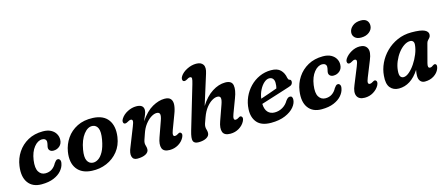

<svg xmlns="http://www.w3.org/2000/svg" viewBox="-48 -1271 4265 1834"><g transform="rotate(-15 2084.5 -353.5)"><path d="M305.5 -402Q262 -402 225 -356Q188 -310 176.5 -231.5Q165.5 -153 188.8 -116.5Q212 -80 254 -80Q291.5 -80 319.2 -98.8Q347 -117.5 364 -150.5Q372.5 -162 380.8 -171Q389 -180 401.5 -180Q414 -180 422 -167Q430 -154 424.5 -131Q418.5 -96 390.5 -63Q362.5 -30 312.8 -9Q263 12 191.5 12Q103 12 59.8 -47.5Q16.5 -107 31.5 -212Q41.5 -284.5 80.8 -344Q120 -403.5 183.8 -438.8Q247.5 -474 331.5 -474Q379.5 -474 411.2 -456.8Q443 -439.5 458.2 -412.2Q473.5 -385 472.5 -355Q471.5 -315 445.5 -292.2Q419.5 -269.5 384.5 -269.5Q362.5 -269.5 350 -280.8Q337.5 -292 337.5 -309.5Q338 -321.5 342 -336.2Q346 -351 346.5 -366.5Q346.5 -382.5 335.5 -392.2Q324.5 -402 305.5 -402Z M827 -474Q930.5 -469 976.2 -405.8Q1022 -342.5 1007 -237.5Q995.5 -156.5 949.5 -99.2Q903.5 -42 835.2 -13Q767 16 688.5 11.5Q590 6.5 543.2 -56Q496.5 -118.5 513.5 -224.5Q525 -294.5 564.8 -352.8Q604.5 -411 670.8 -444.5Q737 -478 827 -474ZM716.5 -61Q742.5 -58.5 770.5 -75.8Q798.5 -93 822 -135.5Q845.5 -178 858.5 -251Q871.5 -326 856 -361.8Q840.5 -397.5 804 -401Q757 -405 715.8 -352Q674.5 -299 658.5 -205.5Q646 -133 663.2 -98.5Q680.5 -64 716.5 -61Z M1102.5 -345.5Q1093.5 -351.5 1093 -365.2Q1092.5 -379 1103.5 -395Q1126.5 -430.5 1169 -452.2Q1211.5 -474 1255 -474Q1327 -474 1327 -419Q1327 -399.5 1316.5 -375Q1306 -350.5 1291.5 -316Q1350.5 -403 1414 -438.5Q1477.5 -474 1534 -474Q1577.5 -474 1595.2 -452.5Q1613 -431 1610 -392.8Q1607 -354.5 1587.5 -305L1534.5 -164Q1512 -104.5 1541.5 -104.5Q1555 -104.5 1573 -116Q1581.5 -122 1588.2 -123.5Q1595 -125 1602.5 -119.5Q1620.5 -105.5 1601.5 -69.5Q1582 -33 1543.5 -10.5Q1505 12 1459 12Q1398.5 12 1384.5 -26.2Q1370.5 -64.5 1394 -129.5L1447.5 -280.5Q1462.5 -322 1458.2 -342Q1454 -362 1426.5 -362Q1401 -362 1370.5 -342.5Q1340 -323 1312.5 -287Q1285 -251 1268.5 -201Q1254 -160.5 1248.5 -142.8Q1243 -125 1243 -112.5Q1243 -99 1248 -84.2Q1253 -69.5 1253 -51.5Q1253 -22.5 1222 -5.2Q1191 12 1138.5 12Q1098 12 1087.8 -22Q1077.5 -56 1102.5 -113L1174.5 -295Q1191 -334.5 1189 -349.2Q1187 -364 1170.5 -364Q1159 -364 1137 -350.5Q1115 -338 1102.5 -345.5Z M2201.5 -69.5Q2182.5 -34 2144.2 -11Q2106 12 2059 12Q1998.5 12 1984.5 -26.2Q1970.5 -64.5 1994 -129.5L2047.5 -280.5Q2062.5 -323 2058 -342.5Q2053.5 -362 2026.5 -362Q2003 -362 1973.8 -344.8Q1944.5 -327.5 1916.5 -292Q1888.5 -256.5 1868.5 -201Q1854.5 -163.5 1848.8 -146.2Q1843 -129 1843 -113.5Q1843 -98.5 1848 -84Q1853 -69.5 1853 -52Q1853 -22.5 1822.5 -5.2Q1792 12 1744 12Q1701.5 12 1691.5 -14.5Q1681.5 -41 1703 -114L1829 -539.5Q1840.5 -578 1840.2 -593.5Q1840 -609 1822 -609Q1815 -609 1807.2 -605.5Q1799.5 -602 1789 -595.5Q1766.5 -583 1754.5 -590.5Q1745 -596.5 1744.8 -610.2Q1744.5 -624 1755 -640Q1777 -673.5 1822.2 -696.2Q1867.5 -719 1913.5 -719Q1961.5 -719 1980.8 -689.8Q2000 -660.5 1981 -602.5L1888.5 -307.5Q1940.5 -391 2005.5 -432.5Q2070.5 -474 2135 -474Q2199.5 -474 2208 -426.8Q2216.5 -379.5 2187.5 -305L2134.5 -164Q2112 -104.5 2141.5 -104.5Q2149 -104.5 2155.8 -107Q2162.5 -109.5 2173 -116Q2181.5 -122 2188.2 -123.5Q2195 -125 2202.5 -119.5Q2220.5 -105.5 2201.5 -69.5Z M2722.5 -152Q2722.5 -113.5 2691.5 -75.8Q2660.5 -38 2602 -13Q2543.5 12 2461.5 12Q2366.5 12 2323.8 -38Q2281 -88 2285.5 -169.5Q2288.5 -231 2313 -286Q2337.5 -341 2378.2 -383.2Q2419 -425.5 2472.8 -449.8Q2526.5 -474 2588 -474Q2650.5 -474 2681.2 -443Q2712 -412 2720 -363Q2722 -355 2725.5 -348.5Q2729 -342 2734.5 -341Q2752 -338 2752 -317.5Q2752 -303.5 2742.8 -292.2Q2733.5 -281 2710 -274.5Q2673 -262.5 2621.5 -246.2Q2570 -230 2517.8 -213.5Q2465.5 -197 2425.5 -184.5Q2427.5 -129 2452.8 -102Q2478 -75 2520 -75Q2562 -75 2598.2 -96Q2634.5 -117 2656.5 -155.5Q2668.5 -171 2677.5 -177.2Q2686.5 -183.5 2698.5 -183.5Q2711 -183.5 2716.8 -174Q2722.5 -164.5 2722.5 -152ZM2550.5 -403.5Q2526 -403.5 2500.2 -381Q2474.5 -358.5 2454.8 -320.2Q2435 -282 2428.5 -235Q2467 -248 2512.8 -263.8Q2558.5 -279.5 2593.5 -292.5Q2600 -314.5 2600 -346.5Q2600 -373 2587 -388.2Q2574 -403.5 2550.5 -403.5Z M3075 -402Q3031.5 -402 2994.5 -356Q2957.5 -310 2946 -231.5Q2935 -153 2958.2 -116.5Q2981.5 -80 3023.5 -80Q3061 -80 3088.8 -98.8Q3116.5 -117.5 3133.5 -150.5Q3142 -162 3150.2 -171Q3158.5 -180 3171 -180Q3183.5 -180 3191.5 -167Q3199.5 -154 3194 -131Q3188 -96 3160 -63Q3132 -30 3082.2 -9Q3032.5 12 2961 12Q2872.5 12 2829.2 -47.5Q2786 -107 2801 -212Q2811 -284.5 2850.2 -344Q2889.5 -403.5 2953.2 -438.8Q3017 -474 3101 -474Q3149 -474 3180.8 -456.8Q3212.5 -439.5 3227.8 -412.2Q3243 -385 3242 -355Q3241 -315 3215 -292.2Q3189 -269.5 3154 -269.5Q3132 -269.5 3119.5 -280.8Q3107 -292 3107 -309.5Q3107.5 -321.5 3111.5 -336.2Q3115.5 -351 3116 -366.5Q3116 -382.5 3105 -392.2Q3094 -402 3075 -402Z M3502.5 -552Q3462 -552 3441 -572.5Q3420 -593 3422 -622Q3424 -657 3456 -684Q3488 -711 3540 -711Q3581 -711 3599.8 -689.8Q3618.5 -668.5 3616.5 -636.5Q3614.5 -602 3583 -577Q3551.5 -552 3502.5 -552ZM3463.5 -166.5Q3449.5 -132.5 3451.5 -118Q3453.5 -103.5 3469.5 -103.5Q3481.5 -103.5 3501 -116Q3509.5 -121.5 3516.8 -123Q3524 -124.5 3531.5 -119Q3539.5 -113 3539.8 -99.8Q3540 -86.5 3530.5 -69Q3511 -34.5 3472.8 -11.2Q3434.5 12 3388 12Q3329.5 12 3311.8 -26.5Q3294 -65 3322.5 -131L3389 -295Q3405.5 -335 3403.8 -349.5Q3402 -364 3385.5 -364Q3378 -364 3370 -360.2Q3362 -356.5 3351.5 -350.5Q3329.5 -338 3317 -345.5Q3308 -351.5 3307.5 -365.2Q3307 -379 3318 -395Q3339.5 -427 3380.2 -450.5Q3421 -474 3464.5 -474Q3518.5 -474 3538 -435.5Q3557.5 -397 3526 -322Z M4050 -153Q4037 -104.5 4064 -104.5Q4073.5 -104.5 4080.5 -108.2Q4087.5 -112 4096 -118Q4111.5 -128.5 4122 -122.5Q4139 -113 4125 -75Q4110 -37.5 4071.8 -13Q4033.5 11.5 3982 11.5Q3955 11.5 3938.5 -7.2Q3922 -26 3922 -60.5Q3922 -73.5 3923.5 -87Q3925 -100.5 3928.5 -118.5Q3844.5 11.5 3725.5 11.5Q3671.5 11.5 3640.5 -25.8Q3609.5 -63 3617 -143.5Q3621.5 -205.5 3649.5 -264.8Q3677.5 -324 3725.5 -371.8Q3773.5 -419.5 3837.5 -447.8Q3901.5 -476 3977 -476Q4069.5 -476 4106.2 -458Q4143 -440 4140 -408Q4138 -391.5 4129.5 -381.5Q4121 -371.5 4112 -362.2Q4103 -353 4099 -338ZM3758.5 -157.5Q3754.5 -115 3765.5 -98.5Q3776.5 -82 3796.5 -82Q3822 -82 3852.5 -107.8Q3883 -133.5 3910.8 -174.8Q3938.5 -216 3957.5 -263Q3976.5 -310 3980 -353Q3982 -375.5 3971.8 -387.2Q3961.5 -399 3943.5 -399Q3913.5 -399 3882.5 -378.2Q3851.5 -357.5 3825 -322.8Q3798.5 -288 3780.5 -245Q3762.5 -202 3758.5 -157.5Z"/></g></svg>

Font: Fraunces 9pt S100 SemiBold
Style: Italic
Weight: 600
Italic angle: -16°
Version: Version 1.000; ttfautohint (v1.8.3)